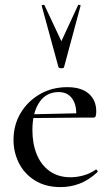

<svg xmlns="http://www.w3.org/2000/svg" viewBox="-20 -750 451 782"><path d="M227 12Q165 12 121.5 -15.5Q78 -43 56.5 -87Q35 -131 35 -180Q35 -241 64 -289.5Q93 -338 142.5 -366.5Q192 -395 254 -395Q311 -395 341.5 -368.5Q372 -342 372 -296Q372 -285 370 -278Q368 -271 361 -271H290Q294 -319 275 -347Q256 -375 219 -375Q168 -375 140 -333Q112 -291 112 -220Q112 -164 130 -120.5Q148 -77 183 -52.5Q218 -28 267 -28Q293 -28 320 -35.5Q347 -43 370 -59Q372 -61 375.5 -56.5Q379 -52 377 -49Q341 -16 304 -2Q267 12 227 12ZM89 -269 88 -284 313 -289V-271ZM150 -726Q149 -729 154.5 -730Q160 -731 161 -729L230 -582L298 -729Q299 -731 304.5 -730Q310 -729 308 -726L241 -477Q240 -472 230 -472Q220 -472 218 -477Z"/></svg>

Font: Cormorant Medium
Style: Regular
Weight: 500
Designer: Christian Thalmann (Catharsis Fonts)
Foundry: Catharsis Fonts
Version: Version 4.000